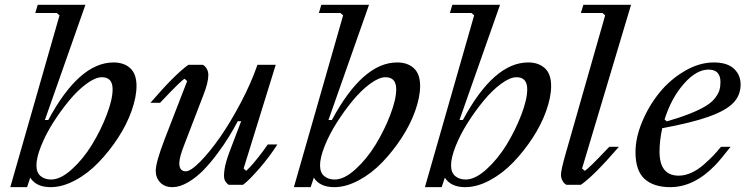

<svg xmlns="http://www.w3.org/2000/svg" viewBox="-20 -770 3114 800"><path d="M190.9 9.8Q130.9 9.8 106 -29.8L92.8 9.8H22.9L228 -706.1L216.8 -715.8H127L137.2 -750H335.9L167 -270H181.2Q310.1 -509.8 453.1 -509.8Q496.6 -509.8 522.7 -485.8Q548.8 -461.9 548.8 -412.1Q548.8 -365.7 528.3 -308.1Q507.8 -250.5 471.7 -195.3Q435.5 -140.1 391.1 -93.8Q346.7 -47.4 293.5 -18.8Q240.2 9.8 190.9 9.8ZM449.2 -397.9Q449.2 -448.2 404.8 -448.2Q377.4 -448.2 340.3 -420.9Q303.2 -393.6 267.6 -350.3Q231.9 -307.1 200.9 -258.1Q169.9 -209 150.9 -160.9Q131.8 -112.8 131.8 -81.1Q131.8 -50.8 149.2 -36.4Q166.5 -22 192.9 -22Q232.4 -22 279.5 -64.7Q326.7 -107.4 363.3 -167.2Q399.9 -227.1 424.6 -291.5Q449.2 -356 449.2 -397.9Z M824.7 -500Q834.5 -495.6 841.3 -483.6Q848.1 -471.7 848.1 -458Q848.1 -425.8 827.1 -373L749 -169.9Q727.1 -115.2 727.1 -89.8Q727.1 -56.2 753.9 -56.2Q774.4 -56.2 814.2 -96.4Q854 -136.7 897.2 -198.7Q940.4 -260.7 983.6 -342.8Q1026.9 -424.8 1052.7 -500H1128.9L995.1 -67.9L1005.9 -58.1Q1011.7 -63.5 1022.5 -74.7Q1033.2 -85.9 1054.2 -112.1Q1075.2 -138.2 1095.7 -168H1135.7Q1102.5 -116.2 1060.3 -67.6Q1018.1 -19 992.7 0H933.1Q920.9 -8.3 916 -20.5Q911.1 -32.7 915.3 -62.7Q919.4 -92.8 937 -139.2L984.9 -265.1H970.7Q954.1 -233.4 934.1 -200.7Q914.1 -168 884.8 -128.7Q855.5 -89.4 826.4 -59.8Q797.4 -30.3 763.2 -10.3Q729 9.8 698.7 9.8Q666 9.8 647.5 -9.8Q628.9 -29.3 628.9 -58.1Q628.9 -93.3 666 -189.9L759.8 -432.1L749 -441.9Q733.4 -433.1 657.2 -352.5Q654.8 -350.1 653.6 -348.6Q652.3 -347.2 650.4 -345.2Q648.4 -343.3 647 -341.8H606.9Q710.4 -461.9 765.1 -500Z M1372.6 9.8Q1312.5 9.8 1287.6 -29.8L1274.4 9.8H1204.6L1409.7 -706.1L1398.4 -715.8H1308.6L1318.8 -750H1517.6L1348.6 -270H1362.8Q1491.7 -509.8 1634.8 -509.8Q1678.2 -509.8 1704.3 -485.8Q1730.5 -461.9 1730.5 -412.1Q1730.5 -365.7 1710 -308.1Q1689.5 -250.5 1653.3 -195.3Q1617.2 -140.1 1572.8 -93.8Q1528.3 -47.4 1475.1 -18.8Q1421.9 9.8 1372.6 9.8ZM1630.9 -397.9Q1630.9 -448.2 1586.4 -448.2Q1559.1 -448.2 1522 -420.9Q1484.9 -393.6 1449.2 -350.3Q1413.6 -307.1 1382.6 -258.1Q1351.6 -209 1332.5 -160.9Q1313.5 -112.8 1313.5 -81.1Q1313.5 -50.8 1330.8 -36.4Q1348.1 -22 1374.5 -22Q1414.1 -22 1461.2 -64.7Q1508.3 -107.4 1544.9 -167.2Q1581.5 -227.1 1606.2 -291.5Q1630.9 -356 1630.9 -397.9Z M1918.5 9.8Q1858.4 9.8 1833.5 -29.8L1820.3 9.8H1750.5L1955.6 -706.1L1944.3 -715.8H1854.5L1864.7 -750H2063.5L1894.5 -270H1908.7Q2037.6 -509.8 2180.7 -509.8Q2224.1 -509.8 2250.2 -485.8Q2276.4 -461.9 2276.4 -412.1Q2276.4 -365.7 2255.9 -308.1Q2235.4 -250.5 2199.2 -195.3Q2163.1 -140.1 2118.7 -93.8Q2074.2 -47.4 2021 -18.8Q1967.8 9.8 1918.5 9.8ZM2176.8 -397.9Q2176.8 -448.2 2132.3 -448.2Q2105 -448.2 2067.9 -420.9Q2030.8 -393.6 1995.1 -350.3Q1959.5 -307.1 1928.5 -258.1Q1897.5 -209 1878.4 -160.9Q1859.4 -112.8 1859.4 -81.1Q1859.4 -50.8 1876.7 -36.4Q1894 -22 1920.4 -22Q1960 -22 2007.1 -64.7Q2054.2 -107.4 2090.8 -167.2Q2127.4 -227.1 2152.1 -291.5Q2176.8 -356 2176.8 -397.9Z M2405.3 -67.9 2416.5 -58.1Q2432.1 -66.9 2508.3 -147.5Q2515.1 -154.8 2518.6 -158.2H2558.6Q2455.1 -38.1 2400.4 0H2340.3Q2330.6 -4.4 2324 -16.4Q2317.4 -28.3 2317.4 -42Q2317.4 -61.5 2336.4 -127.9L2501.5 -706.1L2490.2 -715.8H2400.4L2410.6 -750H2609.4Z M2954.1 -509.8Q3009.8 -509.8 3037.8 -483.9Q3065.9 -458 3065.9 -418Q3065.9 -373 3035.4 -341.3Q3004.9 -309.6 2934.1 -284.2Q2863.3 -258.8 2739.3 -235.8Q2728 -183.1 2728 -138.2Q2728 -38.1 2808.1 -38.1Q2834 -38.1 2860.8 -50.3Q2887.7 -62.5 2912.4 -84.2Q2937 -106 2951.7 -121.3Q2966.3 -136.7 2983.9 -158.2H3023.9Q2981.4 -103.5 2959 -80.6Q2871.1 9.8 2772.9 9.8Q2703.6 9.8 2665.8 -24.4Q2627.9 -58.6 2627.9 -136.2Q2627.9 -196.3 2655.8 -262.9Q2683.6 -329.6 2727.8 -384Q2772 -438.5 2832.8 -474.1Q2893.6 -509.8 2954.1 -509.8ZM2932.1 -480Q2880.9 -480 2828.6 -419.9Q2776.4 -359.9 2749 -272L2758.3 -264.2Q2815.9 -280.8 2857.4 -297.6Q2898.9 -314.5 2922.9 -329.6Q2946.8 -344.7 2960.2 -362.5Q2973.6 -380.4 2977.8 -394.8Q2981.9 -409.2 2981.9 -428.2Q2981.9 -480 2932.1 -480Z"/></svg>

Font: Happy Times at the IKOB New Game Plus Edition
Style: Italic
Weight: 400
Italic angle: -16°
Designer: Lucas Le Bihan
Foundry: Lucas Le Bihan
Version: Version 1.000;PS 1.0;hotconv 1.0.88;makeotf.lib2.5.647800